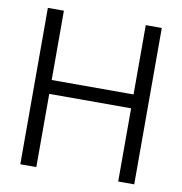

<svg xmlns="http://www.w3.org/2000/svg" viewBox="-81 -798 828 873"><g transform="rotate(10 333.0 -361.0)"><path d="M596 0V-722H522V-402H144V-722H70V0H144V-338H522V0Z"/></g></svg>

Font: Perun Light
Style: Regular
Weight: 300
Foundry: Copyright (c) Stefan Peev, Context Ltd, 2016
Version: Version 1.089